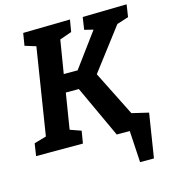

<svg xmlns="http://www.w3.org/2000/svg" viewBox="-128 -807 980 1097"><g transform="rotate(-15 361.5 -258.5)"><path d="M288 -73 276 0H-1L10 -73L82 -94L163 -606L98 -626L110 -699L388 -704L376 -633L305 -608L273 -412H355L503 -613L451 -626L462 -699L723 -704L712 -631L643 -609L455 -362L590 -93L651 -73L641 0H476L334 -307H257L223 -96ZM564 187 553 0H493L509 -115L687 -73L646 187Z"/></g></svg>

Font: Bitter
Style: Bold Italic
Weight: 700
Italic angle: -9°
Designer: Sol Matas, and Bitter project Authors
Foundry: Sol Matas
Version: Version 2.001